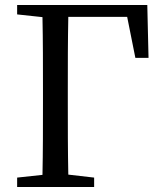

<svg xmlns="http://www.w3.org/2000/svg" viewBox="-20 -753 654 773"><path d="M492 -685 525 -520H578L573 -733H49V-695L151 -684C153 -588 153 -491 153 -393V-338C153 -241 153 -144 151 -49L49 -38V0H359V-38L255 -50C253 -146 253 -243 253 -338V-393C253 -491 253 -589 255 -685Z"/></svg>

Font: Noto Serif SC Medium
Style: Regular
Weight: 500
Designer: Ryoko NISHIZUKA 西塚涼子 (kana & ideographs); Frank Grießhammer (Latin, Greek & Cyrillic); Wenlong ZHANG 张文龙 (bopomofo); San
Foundry: Adobe Systems Incorporated
Version: Version 1.001;PS 1.001;hotconv 16.6.54;makeotf.lib2.5.65590